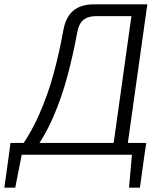

<svg xmlns="http://www.w3.org/2000/svg" viewBox="-60 -710 755 881"><path d="M616 -690 519 0H454L543 -636H381Q344 -636 322.5 -618.5Q301 -601 294 -559Q276 -461 250 -363Q224 -265 184.5 -173.5Q145 -82 85 -2H12Q75 -85 117 -178.5Q159 -272 186 -372Q213 -472 231 -573Q242 -633 277 -661.5Q312 -690 369 -690ZM41 -7 10 151H-40L-18 -7ZM611 -54 603 0H-19L-12 -54ZM604 -7 582 151H532L546 -7Z"/></svg>

Font: Exo 2 Light
Style: Italic
Weight: 300
Italic angle: -8°
Designer: Natanael Gama
Foundry: Natanael Gama
Version: Version 2.010